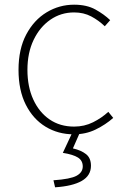

<svg xmlns="http://www.w3.org/2000/svg" viewBox="-20 -560 532 819"><path d="M295 13Q228 13 174.5 -19.5Q121 -52 90 -113.5Q59 -175 59 -262Q59 -351 92 -413Q125 -475 179 -507.5Q233 -540 296 -540Q350 -540 387 -519.5Q424 -499 450 -474L427 -448Q401 -473 369 -490Q337 -507 296 -507Q240 -507 195 -476Q150 -445 123.5 -390Q97 -335 97 -262Q97 -190 122 -135.5Q147 -81 191.5 -50.5Q236 -20 296 -20Q340 -20 377 -38.5Q414 -57 442 -83L463 -57Q430 -28 388 -7.5Q346 13 295 13ZM215 239 208 209Q281 204 307 189.5Q333 175 333 150Q333 125 312.5 112Q292 99 248 92L292 -2H324L291 73Q326 81 347 97.5Q368 114 368 147Q368 189 329 211.5Q290 234 215 239Z"/></svg>

Font: Noto Sans HK Thin
Style: Regular
Weight: 100
Designer: Ryoko NISHIZUKA 西塚涼子 (kana, bopomofo & ideographs); Paul D. Hunt (Latin, Greek & Cyrillic); Sandoll Communications 산돌커뮤니
Foundry: Adobe
Version: Version 2.004-H2;hotconv 1.0.118;makeotfexe 2.5.65603